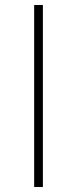

<svg xmlns="http://www.w3.org/2000/svg" viewBox="-20 -750 308 770"><path d="M117 0V-730H152V0Z"/></svg>

Font: M PLUS 1 Thin ExtraLight
Style: Regular
Weight: 250
Version: Version 1.001